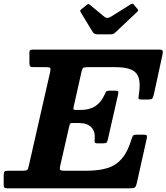

<svg xmlns="http://www.w3.org/2000/svg" viewBox="-65 -1018 900 1038"><path d="M436.5 -844.5Q440.5 -838.5 446.5 -835.5Q452.5 -832.5 465 -832.5H531Q542.5 -832.5 547.8 -834.8Q553 -837 559 -843L674.5 -952Q682 -958.5 682 -961.8Q682 -965 677 -971L660.5 -990.5Q656 -996.5 652.8 -997.8Q649.5 -999 641.5 -994.5L536 -928.5Q523.5 -921 514.8 -921.2Q506 -921.5 497 -929L423 -990.5Q416.5 -995.5 413.8 -996.2Q411 -997 403 -991L376 -969Q369.5 -964 368.8 -960.5Q368 -957 371.5 -951.5ZM309.5 -336.5Q312 -347 314.8 -350Q317.5 -353 330 -353H360Q406.5 -353 428.5 -330Q450.5 -307 447 -267.5Q446 -256.5 447 -249.8Q448 -243 463 -243H491.5Q508.5 -243 512 -248Q515.5 -253 518.5 -266L573 -505.5Q576 -519.5 573.8 -523.8Q571.5 -528 554 -528H530Q510.5 -528 506.8 -519.8Q503 -511.5 497 -499.5Q480.5 -464 449.8 -443.8Q419 -423.5 370.5 -423.5H347.5Q336 -423.5 333.2 -426.2Q330.5 -429 333 -439.5L376 -631.5Q379.5 -647 385 -651Q390.5 -655 409 -655H557.5Q613.5 -655 644.5 -641.5Q675.5 -628 685.2 -595.5Q695 -563 685.5 -506Q683.5 -494.5 683.5 -487.2Q683.5 -480 700 -480H733.5Q755 -480 759 -486Q763 -492 767 -508.5L813 -720.5Q816.5 -738 814 -744Q811.5 -750 788.5 -750H115.5Q105 -750 99.5 -747.5Q94 -745 94 -733.5V-677.5Q94 -662.5 98.8 -658.8Q103.5 -655 118 -655H184Q203.5 -655 206.5 -650.2Q209.5 -645.5 206.5 -630.5L90 -118.5Q86.5 -102.5 81.5 -98.8Q76.5 -95 56 -95H-19Q-36 -95 -40.5 -90.8Q-45 -86.5 -45 -68.5V-18.5Q-45 -6 -40.5 -3Q-36 0 -24.5 0H636.5Q658.5 0 664.5 -5Q670.5 -10 674.5 -27.5L728 -267.5Q731 -281 728.8 -285.5Q726.5 -290 708.5 -290H676.5Q658.5 -290 654.5 -285Q650.5 -280 646.5 -267Q626 -198 594 -160.8Q562 -123.5 515.2 -109.2Q468.5 -95 403 -95H284Q262.5 -95 259.8 -100.2Q257 -105.5 260.5 -121.5Z"/></svg>

Font: Besley
Style: Bold Italic
Weight: 700
Italic angle: -13°
Designer: Owen Earl
Foundry: indestructible type*
Version: Version 2.001